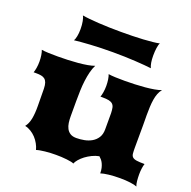

<svg xmlns="http://www.w3.org/2000/svg" viewBox="-132 -887 1016 1019"><g transform="rotate(20 375.5 -378.0)"><path d="M78.6 -100.6Q94.2 -120.1 100.1 -150.4Q106 -180.7 105.5 -223.1L104.5 -319.8Q104 -340.8 99.6 -353.3Q95.2 -365.7 86.9 -372.3Q78.6 -378.9 66.4 -381.1Q54.2 -383.3 38.6 -383.3H23.4Q27.3 -393.1 30.3 -410.4Q33.2 -427.7 33.2 -446.8Q33.2 -465.3 30.5 -482.7Q27.8 -500 23.4 -510.3Q38.6 -507.8 62.5 -506.8Q86.4 -505.9 115.2 -505.9Q142.6 -505.9 172.1 -507.1Q201.7 -508.3 229 -510.7Q256.3 -513.2 279.8 -517.3Q303.2 -521.5 318.8 -527.3Q309.1 -508.3 303 -484.1Q296.9 -460 293.5 -432.6Q290 -405.3 289.1 -375.7Q288.1 -346.2 288.1 -316.4V-231.4Q288.1 -212.4 290.5 -194.8Q293 -177.2 300.3 -163.3Q307.6 -149.4 320.8 -141.1Q334 -132.8 355.5 -132.8Q377.4 -132.8 400.1 -137.2Q422.9 -141.6 441.7 -152.6Q460.4 -163.6 472.2 -182.1Q483.9 -200.7 483.9 -228.5V-319.8Q483.4 -338.4 480.7 -350.6Q478 -362.8 470.2 -370.1Q462.4 -377.4 448.5 -380.4Q434.6 -383.3 411.1 -383.3H400.9Q404.8 -393.1 407.7 -410.4Q410.6 -427.7 410.6 -446.8Q410.6 -465.3 408 -482.7Q405.3 -500 400.9 -510.3Q416 -507.8 439.9 -506.8Q463.9 -505.9 492.7 -505.9Q520 -505.9 549.6 -507.1Q579.1 -508.3 606.4 -510.7Q633.8 -513.2 657.2 -517.3Q680.7 -521.5 696.3 -527.3Q686 -515.6 679.7 -499.3Q673.3 -482.9 670.2 -463.1Q667 -443.4 666 -420.9Q665 -398.4 665 -375.5Q665 -360.4 665.3 -345.5Q665.5 -330.6 665.5 -316.4L665 -190.4Q665 -170.4 666.3 -158Q667.5 -145.5 674.8 -138.7Q682.1 -131.8 698 -129.4Q713.9 -127 743.2 -127Q739.3 -115.7 737.1 -99.4Q734.9 -83 734.9 -66.4Q734.9 -47.9 736.6 -29.5Q738.3 -11.2 743.2 0Q731.4 -5.4 705.1 -8.8Q678.7 -12.2 647.5 -12.2Q612.3 -12.2 583.5 -8.8Q554.7 -5.4 539.1 0Q539.1 -17.1 535.9 -30.3Q532.7 -43.5 527.8 -53.7Q522.9 -64 516.6 -71.3Q510.3 -78.6 503.9 -84Q483.4 -80.1 464.4 -70.8Q445.3 -61.5 429.4 -49.6Q413.6 -37.6 402.3 -24.4Q391.1 -11.2 386.7 0Q382.8 -2.9 371.8 -5.1Q360.8 -7.3 346.4 -9Q332 -10.7 315.9 -11.5Q299.8 -12.2 285.2 -12.2Q270.5 -12.2 254.6 -11.5Q238.8 -10.7 223.6 -9Q208.5 -7.3 196 -5.1Q183.6 -2.9 176.3 0Q171.9 -17.1 162.8 -33.4Q153.8 -49.8 141.1 -63.5Q128.4 -77.1 112.5 -86.9Q96.7 -96.7 78.6 -100.6ZM166.5 -616.2Q171.9 -624.5 175.5 -642.3Q179.2 -660.2 179.2 -684.1Q179.2 -707.5 175.3 -727.8Q171.4 -748 166 -756.3Q181.6 -753.4 205.6 -751Q229.5 -748.5 258.3 -746.8Q287.1 -745.1 319.6 -744.1Q352.1 -743.2 385.3 -743.2Q417.5 -743.2 449.5 -743.9Q481.4 -744.6 510 -746.3Q538.6 -748 562 -750.5Q585.4 -752.9 600.6 -756.3Q595.2 -747.6 592.3 -727.5Q589.4 -707.5 589.4 -684.1Q589.4 -640.1 600.6 -616.2Q585.4 -618.2 562 -620.1Q538.6 -622.1 509.8 -623.8Q481 -625.5 448.5 -626.5Q416 -627.4 382.8 -627.4Q349.6 -627.4 317.4 -626.5Q285.2 -625.5 256.6 -623.8Q228 -622.1 204.8 -620.1Q181.6 -618.2 166.5 -616.2Z"/></g></svg>

Font: Arbutus
Style: Regular
Weight: 400
Designer: Karolina Lach
Foundry: Sorkin Type Co.
Version: Version 1.002